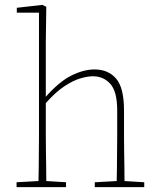

<svg xmlns="http://www.w3.org/2000/svg" viewBox="-20 -768 649 788"><path d="M48 0V-20L138 -25Q139 -51 139 -84.5Q139 -118 139.5 -151Q140 -184 140 -210V-716H49V-736L154 -748L170 -740L168 -598V-371Q224 -434 274 -458.5Q324 -483 368 -483Q424 -483 456.5 -445.5Q489 -408 489 -314V-210Q489 -183 489.5 -149.5Q490 -116 490.5 -83.5Q491 -51 491 -25L572 -20V0H369V-20L459 -25Q460 -51 460 -83.5Q460 -116 460.5 -149.5Q461 -183 461 -210V-315Q461 -392 433 -423.5Q405 -455 361 -455Q340 -455 310.5 -446.5Q281 -438 245 -414.5Q209 -391 168 -345V-210Q168 -184 168.5 -150.5Q169 -117 169.5 -84Q170 -51 170 -25L251 -20V0Z"/></svg>

Font: Source Serif Pro ExtraLight
Style: Regular
Weight: 200
Designer: Frank Grießhammer
Foundry: Adobe Systems Incorporated
Version: Version 3.001;hotconv 1.0.111;makeotfexe 2.5.65597